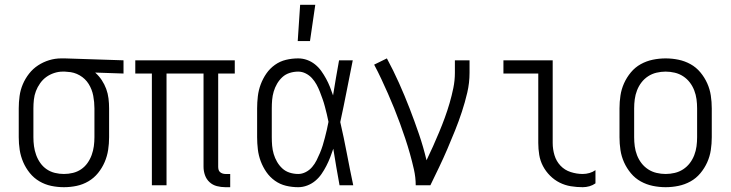

<svg xmlns="http://www.w3.org/2000/svg" viewBox="-20 -771 3040 799"><path d="M246 8Q219 8 193 2.5Q167 -3 144 -16.5Q121 -30 104 -51Q87 -72 76.5 -96.5Q66 -121 62 -147Q58 -173 58 -200V-320Q58 -346 61.5 -371.5Q65 -397 75 -420.5Q85 -444 101 -464.5Q117 -485 138.5 -499Q160 -513 184.5 -520.5Q209 -528 235 -528H250L494 -520V-465L376 -469Q392 -455 403.5 -437.5Q415 -420 422 -401Q429 -382 431.5 -361.5Q434 -341 434 -320V-200Q434 -173 430 -147Q426 -121 415.5 -96.5Q405 -72 388 -51Q371 -30 348 -16.5Q325 -3 299 2.5Q273 8 246 8ZM246 -47Q265 -47 283.5 -51.5Q302 -56 317.5 -66.5Q333 -77 344 -92.5Q355 -108 361.5 -126Q368 -144 370.5 -162.5Q373 -181 373 -200V-320Q373 -346 368 -372.5Q363 -399 349 -421.5Q335 -444 311.5 -457.5Q288 -471 261 -472L250 -473H241Q223 -473 205 -467Q187 -461 172.5 -450.5Q158 -440 147 -424.5Q136 -409 129.5 -392Q123 -375 121 -356.5Q119 -338 119 -320V-200Q119 -181 121.5 -162.5Q124 -144 130.5 -126Q137 -108 148 -92.5Q159 -77 174.5 -66.5Q190 -56 208.5 -51.5Q227 -47 246 -47Z M938 8H918Q900 8 882.5 3.5Q865 -1 852 -13Q839 -25 833 -42Q827 -59 827 -77V-465H673V0H612V-465H543V-520H957V-465H888V-77Q888 -71 889.5 -65Q891 -59 895.5 -55Q900 -51 906 -49Q912 -47 918 -47H938Z M1221 8Q1195 8 1170 2Q1145 -4 1124 -19Q1103 -34 1088.5 -55Q1074 -76 1065 -100Q1056 -124 1053 -149.5Q1050 -175 1050 -200V-320Q1050 -345 1053 -370.5Q1056 -396 1065 -420Q1074 -444 1088.5 -465Q1103 -486 1124 -501Q1145 -516 1170 -522Q1195 -528 1221 -528Q1240 -528 1258 -521.5Q1276 -515 1291 -503Q1306 -491 1317 -475.5Q1328 -460 1337 -443.5Q1346 -427 1353 -409.5Q1360 -392 1366 -374Q1372 -410 1378 -446.5Q1384 -483 1391 -520H1448Q1435 -456 1422.5 -391.5Q1410 -327 1396 -263Q1411 -198 1423.5 -132Q1436 -66 1450 0H1393Q1386 -38 1379.5 -76Q1373 -114 1367 -152Q1361 -134 1354 -116Q1347 -98 1338 -80.5Q1329 -63 1318 -47Q1307 -31 1292 -18.5Q1277 -6 1258.5 1Q1240 8 1221 8ZM1221 -47Q1237 -47 1252.5 -55Q1268 -63 1279 -76Q1290 -89 1297.5 -104Q1305 -119 1311.5 -134.5Q1318 -150 1323 -166Q1328 -182 1332 -198Q1336 -214 1340 -230.5Q1344 -247 1347 -264Q1344 -280 1340 -296Q1336 -312 1332 -327.5Q1328 -343 1322.5 -358.5Q1317 -374 1311 -389.5Q1305 -405 1297 -419.5Q1289 -434 1278 -446Q1267 -458 1252 -465.5Q1237 -473 1221 -473Q1203 -473 1185.5 -467.5Q1168 -462 1155 -450Q1142 -438 1133 -422.5Q1124 -407 1119 -390Q1114 -373 1112.5 -355.5Q1111 -338 1111 -320V-200Q1111 -182 1112.5 -164.5Q1114 -147 1119 -130Q1124 -113 1133 -97.5Q1142 -82 1155 -70Q1168 -58 1185.5 -52.5Q1203 -47 1221 -47ZM1219 -600 1229 -751H1292L1270 -600Z M1710 0Q1710 -33 1702.5 -66Q1695 -99 1686 -131Q1677 -163 1666.5 -194.5Q1656 -226 1644.5 -257.5Q1633 -289 1620.5 -320Q1608 -351 1594.5 -381.5Q1581 -412 1567 -442Q1553 -472 1537 -502L1590 -528Q1617 -478 1640.5 -425.5Q1664 -373 1684.5 -320Q1705 -267 1723.5 -213Q1742 -159 1755 -104Q1769 -133 1782 -162Q1795 -191 1807.5 -221Q1820 -251 1831 -281Q1842 -311 1851 -342Q1860 -373 1866.5 -404.5Q1873 -436 1873 -468V-520H1934V-468Q1934 -426 1924.5 -385.5Q1915 -345 1902 -305.5Q1889 -266 1873.5 -227.5Q1858 -189 1841.5 -150.5Q1825 -112 1807 -74.5Q1789 -37 1771 0Z M2405 8Q2380 8 2355.5 4Q2331 0 2309 -11Q2287 -22 2269 -40Q2251 -58 2239.5 -80Q2228 -102 2224 -126.5Q2220 -151 2220 -176V-465H2075V-520H2280V-176Q2280 -150 2287.5 -125Q2295 -100 2312.5 -81.5Q2330 -63 2355 -55Q2380 -47 2405 -47Q2419 -47 2433 -51Q2447 -55 2458 -63V-8Q2447 0 2433 4Q2419 8 2405 8Z M2750 8Q2723 8 2696.5 2.5Q2670 -3 2646.5 -16Q2623 -29 2605.5 -50Q2588 -71 2577 -95.5Q2566 -120 2562 -146.5Q2558 -173 2558 -200V-320Q2558 -347 2562 -373.5Q2566 -400 2577 -424.5Q2588 -449 2605.5 -470Q2623 -491 2646.5 -504Q2670 -517 2696.5 -522.5Q2723 -528 2750 -528Q2777 -528 2803.5 -522.5Q2830 -517 2853.5 -504Q2877 -491 2894.5 -470Q2912 -449 2923 -424.5Q2934 -400 2938 -373.5Q2942 -347 2942 -320V-200Q2942 -173 2938 -146.5Q2934 -120 2923 -95.5Q2912 -71 2894.5 -50Q2877 -29 2853.5 -16Q2830 -3 2803.5 2.5Q2777 8 2750 8ZM2750 -47Q2769 -47 2788 -51.5Q2807 -56 2823 -66.5Q2839 -77 2850.5 -92Q2862 -107 2869 -125Q2876 -143 2878.5 -162Q2881 -181 2881 -200V-320Q2881 -339 2878.5 -358Q2876 -377 2869 -395Q2862 -413 2850.5 -428Q2839 -443 2823 -453.5Q2807 -464 2788 -468.5Q2769 -473 2750 -473Q2731 -473 2712 -468.5Q2693 -464 2677 -453.5Q2661 -443 2649.5 -428Q2638 -413 2631 -395Q2624 -377 2621.5 -358Q2619 -339 2619 -320V-200Q2619 -181 2621.5 -162Q2624 -143 2631 -125Q2638 -107 2649.5 -92Q2661 -77 2677 -66.5Q2693 -56 2712 -51.5Q2731 -47 2750 -47Z"/></svg>

Font: Iosevka Term Curly Light
Style: Regular
Weight: 300
Designer: Belleve Invis
Foundry: Belleve Invis
Version: Version 32.3.0